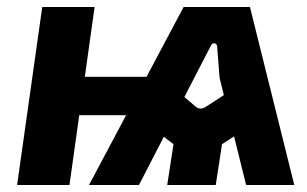

<svg xmlns="http://www.w3.org/2000/svg" viewBox="-20 -530 880 550"><path d="M29 0 101 -510H251L223 -310H407L391 -200H207L179 0ZM235 0 506 -510H696L823 0H685L609 -307L602 -397Q601 -405 594.5 -406Q588 -407 584 -399L378 0ZM459 0 477 -117 410 -168 460 -293 540 -225Q553 -214 568 -223L676 -293L695 -168L616 -117L598 0Z"/></svg>

Font: Finlandica
Style: Italic
Weight: 400
Italic angle: -8°
Designer: Niklas Ekholm, Juho Hiilivirta, Jaakko Suomalainen
Foundry: Helsinki Type Studio
Version: Version 1.064